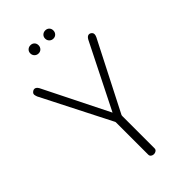

<svg xmlns="http://www.w3.org/2000/svg" viewBox="-277 -996 1073 1073"><g transform="rotate(-45 259.0 -459.5)"><path d="M259 0Q249 0 241.5 -5.5Q234 -11 234 -21V-276Q234 -280 232 -283L25 -690Q23 -696 21.5 -701Q20 -706 20 -709Q20 -716 24 -720.5Q28 -725 33 -728Q38 -731 44 -731Q50 -731 56 -726.5Q62 -722 67 -713L259 -328L452 -713Q457 -722 463 -726.5Q469 -731 475 -731Q481 -731 486 -728Q491 -725 494.5 -720.5Q498 -716 498 -709Q498 -706 497 -701Q496 -696 493 -690L285 -283Q284 -280 284 -276V-21Q284 -11 276 -5.5Q268 0 259 0ZM318 -854Q304 -854 294.5 -863.5Q285 -873 285 -887Q285 -901 294.5 -910Q304 -919 318 -919Q332 -919 341 -910Q350 -901 350 -887Q350 -873 341 -863.5Q332 -854 318 -854ZM201 -854Q187 -854 177.5 -863.5Q168 -873 168 -887Q168 -901 177.5 -910Q187 -919 201 -919Q215 -919 224 -910Q233 -901 233 -887Q233 -873 224 -863.5Q215 -854 201 -854Z"/></g></svg>

Font: Dosis Light
Style: Regular
Weight: 300
Designer: EdgarTolentino, PabloImpallari, IginoMarini
Foundry: EdgarTolentino, PabloImpallari, IginoMarini
Version: Version 3.001; ttfautohint (v1.8.2)